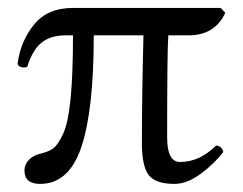

<svg xmlns="http://www.w3.org/2000/svg" viewBox="-20 -449 606 479"><path d="M530.8 -429.2 542 -417Q516.1 -360.8 450.2 -360.8H399.9Q397 -324.7 397 -106Q397 -44.9 429.2 -44.9Q478 -44.9 519 -85.9Q533.2 -85 537.1 -69.8Q515.1 -41 481 -15.6Q446.8 9.8 415 9.8Q368.2 9.8 351.1 -12.2Q334 -34.2 334 -91.8Q334 -208 337.9 -360.8H213.9Q213.9 -173.8 182.9 -82Q151.9 9.8 80.1 9.8Q41 9.8 41 -23.9Q41 -38.1 52 -50Q63 -62 82 -65.9Q102.1 -70.8 113 -78.9Q124 -86.9 137 -114Q149.9 -141.1 156 -202.1Q162.1 -263.2 162.1 -360.8H144Q106 -360.8 83.5 -342.5Q61 -324.2 47.9 -282.2Q40 -279.3 32.5 -281.7Q24.9 -284.2 23.9 -290Q30.8 -345.2 64.5 -387.2Q98.1 -429.2 162.1 -429.2Z"/></svg>

Font: Linux Libertine O
Style: Regular
Weight: 400
Designer: Philipp H. Poll
Foundry: Philipp H. Poll
Version: Version 5.3.0